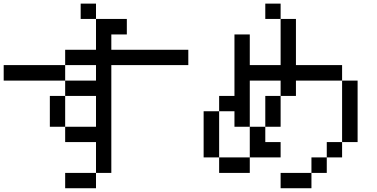

<svg xmlns="http://www.w3.org/2000/svg" viewBox="-20 -879 2040 1040"><path d="M250 -192.4V-359.4H333V-442.4H500V-526.4H333V-609.4H500V-776.4H667V-692.4H583V-609.4H1000V-526.4H583V57.6H500V-109.4H333V-192.4H500V-359.4H333V-192.4ZM0 -442.4V-526.4H333V-442.4ZM500 -776.4H417V-859.4H500ZM500 57.6V140.6H333V57.6Z M1083 -26.4V-276.4H1167V-359.4H1250V-692.4H1333V-526.4H1500V-776.4H1583V-526.4H1833V-442.4H1583V-359.4H1500V-192.4H1417V-109.4H1500V-26.4H1333V-192.4H1250V-276.4H1167V-26.4H1333V57.6H1167V-26.4ZM1750 -26.4V-109.4H1833V-26.4ZM1750 -26.4V57.6H1667V-26.4ZM1667 57.6V140.6H1500V57.6ZM1417 -192.4V-359.4H1500V-442.4H1333V-192.4ZM1833 -109.4V-442.4H1917V-109.4ZM1500 -776.4H1417V-859.4H1500Z"/></svg>

Font: KH Dot kagurazaka 12
Style: Regular
Weight: 400
Designer: Original version for X68000 by Keitarou Hiraki (http://hp.vector.co.jp/authors/VA000874/) / TrueType conversion by Homem
Version: Version 1.00.20150527